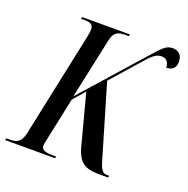

<svg xmlns="http://www.w3.org/2000/svg" viewBox="-151 -844 944 966"><g transform="rotate(20 321.5 -361.5)"><path d="M-22 0H245L247 -10H227C192 -10 168 -16 168 -39C168 -48 171 -58 175 -79L223 -306L278 -369L344 -119C367 -20 401 0 484 0H529L531 -10H519C497 -10 486 -24 474 -63L358 -456L491 -607C534 -657 551 -665 576 -665C606 -665 615 -638 615 -619C645 -620 665 -634 665 -669C665 -698 649 -723 613 -723C579 -723 563 -705 509 -644L225 -324L295 -651C305 -698 330 -704 368 -704H384L386 -714H130L128 -704H147C182 -704 194 -694 194 -670C194 -660 192 -647 189 -633L70 -70C59 -20 36 -10 -2 -10H-20Z"/></g></svg>

Font: Noto Serif Display ExtraCondensed Medium
Style: Italic
Weight: 500
Width: 2
Italic angle: -12°
Designer: Monotype Design Team
Foundry: Monotype Imaging Inc.
Version: Version 2.009